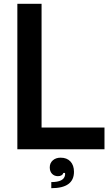

<svg xmlns="http://www.w3.org/2000/svg" viewBox="-20 -783 580 1007"><path d="M528 0H71V-763H198V-114H528ZM249 172Q315 172 321 136Q321 134 321.5 131Q322 128 321 124H312Q310 132 302.5 136.5Q295 141 284 141Q265 141 253 128.5Q241 116 241 95Q241 72 257 58Q273 44 298 44Q331 44 349.5 64Q368 84 368 118Q368 204 249 204Z"/></svg>

Font: Open Sauce One SemiBold
Style: Regular
Weight: 600
Designer: Alfredo Marco Pradil
Foundry: Creative Sauce Fz LLC
Version: Version 1.477